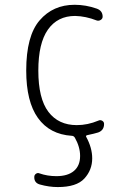

<svg xmlns="http://www.w3.org/2000/svg" viewBox="-20 -550 540 790"><path d="M275.4 8.8Q184.6 2.9 136.2 -64.5Q87.9 -131.8 87.9 -259.8Q87.9 -402.3 143.1 -466.3Q198.2 -530.3 287.1 -530.3Q333 -530.3 377.9 -514.6Q402.3 -505.9 402.3 -481.4Q402.3 -472.7 394 -467.8Q385.7 -462.9 377.9 -465.8Q333 -483.4 289.1 -484.4Q216.8 -484.4 177.2 -428.2Q137.7 -372.1 137.7 -259.8Q137.7 -144.5 179.2 -89.8Q220.7 -35.2 295.9 -35.2Q340.8 -35.2 384.8 -53.7Q392.6 -57.6 400.4 -53.2Q408.2 -48.8 408.2 -40Q408.2 -13.7 383.8 -4.9Q368.2 0 339.8 5.9Q331.1 7.8 335 13.7Q359.4 58.6 359.4 101.6Q359.4 149.4 327.1 184.6Q294.9 219.7 217.8 219.7Q181.6 219.7 143.6 209Q120.1 202.1 121.1 177.7Q121.1 169.9 127.9 165Q134.8 160.2 141.6 163.1Q174.8 174.8 211.9 174.8Q258.8 174.8 284.2 153.3Q309.6 131.8 309.6 91.8Q309.6 54.7 288.1 16.6Q283.2 8.8 275.4 8.8Z"/></svg>

Font: Rounded-X Mgen+ 1m light
Style: Regular
Weight: 200
Designer: [Source Han Sans]
Ryoko NISHIZUKA  (kana & ideographs); Paul D. Hunt (Latin, Greek & Cyrillic); Wenlong ZHANG  (bopomofo
Version: Version 1.059.20150602